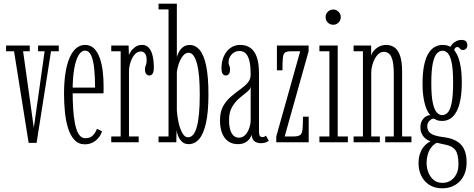

<svg xmlns="http://www.w3.org/2000/svg" viewBox="-20 -770 2565 1039"><path d="M135 3 56 -492.5H13V-523.5H141V-492.5H105L163 -78.5L221.5 -492.5H186V-523.5H298V-492.5H256L178 3Z M439.5 11Q405 11 382.8 -13Q360.5 -37 348.2 -76.8Q336 -116.5 331.2 -165Q326.5 -213.5 326.5 -262.5Q326.5 -327 334.5 -376.5Q342.5 -426 357.5 -459.5Q372.5 -493 393.5 -510Q414.5 -527 440 -527Q470 -527 489.5 -507.2Q509 -487.5 520.2 -455Q531.5 -422.5 536 -383.5Q540.5 -344.5 540.5 -306.5Q540.5 -295.5 540.5 -285.2Q540.5 -275 540 -265H366.5V-296H494.5Q494.5 -351.5 490 -396.8Q485.5 -442 473.8 -469Q462 -496 440 -496Q419.5 -496 404.2 -469.5Q389 -443 381 -394.2Q373 -345.5 373 -278Q373 -229 375.8 -183Q378.5 -137 385.8 -100.8Q393 -64.5 406.5 -43.2Q420 -22 442 -22Q470 -22 484.8 -39.5Q499.5 -57 504.5 -73L532 -60Q524.5 -31.5 499 -10.2Q473.5 11 439.5 11Z M582 0V-31.5H633V-492.5H582V-523.5H676L677.5 -471.5Q678.5 -476.5 687 -490Q695.5 -503.5 711 -515.2Q726.5 -527 749 -527Q772 -527 786 -510.8Q800 -494.5 806.2 -466.8Q812.5 -439 812.5 -403.5Q812.5 -382.5 806.2 -372Q800 -361.5 788 -361.5Q777.5 -361.5 771 -369.8Q764.5 -378 764.5 -395Q764.5 -404.5 767 -410.5Q769.5 -416.5 771.5 -424.2Q773.5 -432 773.5 -445Q773.5 -469.5 764.8 -480.5Q756 -491.5 742.5 -491.5Q722.5 -491.5 708 -474.2Q693.5 -457 685.8 -431.8Q678 -406.5 678 -383V-31.5H730.5V0Z M1001.5 10Q978.5 10 964.8 -3.2Q951 -16.5 944 -34.2Q937 -52 935.5 -65.5L934 0H838V-31.5H892V-719H838V-750H937V-461.5Q939.5 -471.5 947.2 -487Q955 -502.5 969.5 -514.5Q984 -526.5 1007 -526.5Q1037.5 -526.5 1060.2 -500Q1083 -473.5 1095.5 -414.8Q1108 -356 1108 -259Q1108 -162.5 1094.5 -103.2Q1081 -44 1057.2 -17Q1033.5 10 1001.5 10ZM997 -27Q1013.5 -27 1025.5 -41.2Q1037.5 -55.5 1045.2 -84Q1053 -112.5 1057 -155.5Q1061 -198.5 1061 -256.5Q1061 -308 1057.8 -349.8Q1054.5 -391.5 1047 -421.5Q1039.5 -451.5 1028 -468Q1016.5 -484.5 1000 -484.5Q983 -484.5 969.5 -467.2Q956 -450 947.8 -426Q939.5 -402 937 -381V-171.5Q939 -141 946.2 -107.5Q953.5 -74 966.5 -50.5Q979.5 -27 997 -27Z M1266.5 10Q1238 10 1216.5 -4.2Q1195 -18.5 1182.8 -47.2Q1170.5 -76 1170.5 -119Q1170.5 -164.5 1187.2 -194.8Q1204 -225 1228.8 -246.2Q1253.5 -267.5 1278.2 -285Q1303 -302.5 1319.8 -321.5Q1336.5 -340.5 1336.5 -367Q1336.5 -405.5 1331 -434Q1325.5 -462.5 1312.2 -478.2Q1299 -494 1276 -494Q1250.5 -494 1233.8 -475.8Q1217 -457.5 1217 -434.5Q1217 -424.5 1219.2 -419Q1221.5 -413.5 1223.2 -408.2Q1225 -403 1225 -393.5Q1225 -380 1219.2 -370.8Q1213.5 -361.5 1201.5 -361.5Q1190 -361.5 1184.2 -371.8Q1178.5 -382 1178.5 -400Q1178.5 -436 1191 -464.8Q1203.5 -493.5 1226.5 -510.2Q1249.5 -527 1280 -527Q1311 -527 1333.8 -511.8Q1356.5 -496.5 1369 -462.8Q1381.5 -429 1381.5 -373V-60Q1381.5 -41 1386.2 -34.5Q1391 -28 1400 -28Q1407.5 -28 1412.2 -30.8Q1417 -33.5 1419 -36L1434.5 -8.5Q1429 -3 1417.2 1Q1405.5 5 1390.5 5Q1377 5 1366 -0.2Q1355 -5.5 1348.8 -15.5Q1342.5 -25.5 1342 -40.5Q1339 -31 1330.5 -19Q1322 -7 1306.5 1.5Q1291 10 1266.5 10ZM1273 -25Q1294.5 -25 1308.5 -41.2Q1322.5 -57.5 1329.5 -79Q1336.5 -100.5 1336.5 -115.5V-301.5Q1335.5 -287.5 1317.5 -273.2Q1299.5 -259 1277 -240.2Q1254.5 -221.5 1237 -193Q1219.5 -164.5 1219.5 -121Q1219.5 -74 1233.2 -49.5Q1247 -25 1273 -25Z M1475 0V-31.5L1604.5 -492.5H1554.5Q1532 -492.5 1522.5 -485.8Q1513 -479 1510.8 -457Q1508.5 -435 1508.5 -389.5H1478.5V-523.5H1650V-492.5L1520.5 -31.5H1566Q1592.5 -31.5 1603.5 -38.8Q1614.5 -46 1617 -69.2Q1619.5 -92.5 1619.5 -138.5H1650.5V0Z M1708.5 0V-31.5H1762.5V-492.5H1708.5V-523.5H1807.5V-31.5H1862.5V0ZM1784 -636Q1766 -636 1754 -648Q1742 -660 1742 -677Q1742 -694.5 1754 -706.5Q1766 -718.5 1784 -718.5Q1800 -718.5 1812 -706.5Q1824 -694.5 1824 -677Q1824 -660 1812 -648Q1800 -636 1784 -636Z M1893.5 0V-31.5H1944V-492.5H1893.5V-523.5H1988.5V-467.5Q1991.5 -481.5 2002.8 -495.2Q2014 -509 2031.8 -518Q2049.5 -527 2071 -527Q2090 -527 2109.5 -516.8Q2129 -506.5 2142.5 -475Q2156 -443.5 2156 -380.5V-31.5H2206.5V0H2064.5V-31.5H2111V-369Q2111 -434.5 2097.8 -462Q2084.5 -489.5 2056.5 -489.5Q2042 -489.5 2029.5 -479Q2017 -468.5 2008 -451.5Q1999 -434.5 1994 -415Q1989 -395.5 1989 -377.5V-31.5H2035.5V0Z M2374 249Q2331 249 2302.2 229.8Q2273.5 210.5 2259.2 180Q2245 149.5 2245 115.5Q2245 85 2252 63.5Q2259 42 2269.8 28Q2280.5 14 2291.5 6Q2302.5 -2 2310.5 -5.5Q2305.5 -6.5 2296.5 -11Q2287.5 -15.5 2278.2 -24Q2269 -32.5 2262 -46.8Q2255 -61 2255 -81.5Q2255 -102 2263 -116.2Q2271 -130.5 2282 -138Q2293 -145.5 2302.5 -146Q2304 -146.5 2306.5 -146.5Q2309 -146.5 2309.5 -146Q2303 -152 2295.2 -165.5Q2287.5 -179 2281 -200.2Q2274.5 -221.5 2270.5 -250.2Q2266.5 -279 2266.5 -315.5Q2266.5 -375 2274.8 -415.5Q2283 -456 2298 -480.5Q2313 -505 2332.8 -516Q2352.5 -527 2376 -527Q2412 -527 2434.8 -502.2Q2457.5 -477.5 2468.2 -432.2Q2479 -387 2479 -325.5Q2479 -270.5 2471.5 -230.8Q2464 -191 2449.8 -165.2Q2435.5 -139.5 2416 -127.5Q2396.5 -115.5 2373 -115.5Q2353 -115.5 2342.2 -121Q2331.5 -126.5 2330 -127Q2329.5 -127.5 2328.8 -127.8Q2328 -128 2326 -128Q2315.5 -128 2303.8 -116.2Q2292 -104.5 2292 -86.5Q2292 -61.5 2310.5 -48Q2329 -34.5 2379 -28Q2445 -20 2475 13Q2505 46 2505 107.5Q2505 143 2494.5 169.5Q2484 196 2465.5 213.8Q2447 231.5 2423.8 240.2Q2400.5 249 2374 249ZM2374 219.5Q2413 219.5 2437 191.2Q2461 163 2461 119.5Q2461 66.5 2445.2 43.5Q2429.5 20.5 2391 13Q2380.5 11 2371 8.8Q2361.5 6.5 2354.2 4.8Q2347 3 2343.5 2.5Q2324 13 2312 30Q2300 47 2294.2 68Q2288.5 89 2288.5 111.5Q2288.5 137.5 2297.8 162.2Q2307 187 2326 203.2Q2345 219.5 2374 219.5ZM2373 -147Q2389.5 -147 2403 -161.2Q2416.5 -175.5 2424.2 -213.8Q2432 -252 2432 -323.5Q2432 -393.5 2424.2 -430.5Q2416.5 -467.5 2403.8 -481.5Q2391 -495.5 2375 -495.5Q2359 -495.5 2345 -481.5Q2331 -467.5 2322.5 -429.5Q2314 -391.5 2314 -320.5Q2314 -250 2322.2 -212.8Q2330.5 -175.5 2344 -161.2Q2357.5 -147 2373 -147ZM2412 -497Q2415.5 -523 2435.2 -538.5Q2455 -554 2476 -554Q2494 -554 2501.5 -546.5Q2509 -539 2509 -525Q2509 -514 2502.5 -506.8Q2496 -499.5 2485 -499.5Q2476.5 -499.5 2472.2 -503.5Q2468 -507.5 2464.8 -511.5Q2461.5 -515.5 2454.5 -515.5Q2447.5 -515.5 2442.8 -509.8Q2438 -504 2438 -494.5Z"/></svg>

Font: Imbue Thin 10pt ExtraLight
Style: Regular
Weight: 250
Version: Version 1.102